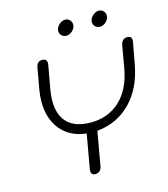

<svg xmlns="http://www.w3.org/2000/svg" viewBox="-130 -1002 974 1114"><g transform="rotate(-15 357.0 -445.5)"><path d="M714 -684Q714 -677 713 -674L689 -545Q664 -407 582 -324Q500 -241 380 -230L344 -26Q341 -9 330.5 0.5Q320 10 305 10Q279 10 279 -15Q279 -22 280 -26L316 -231Q220 -241 165 -306.5Q110 -372 110 -476Q110 -509 116 -545L139 -674Q145 -710 177 -710Q209 -710 204 -674L180 -542Q172 -497 172 -465Q172 -377 219 -331.5Q266 -286 357 -286Q463 -286 533.5 -353Q604 -420 625 -542L648 -674Q651 -691 661.5 -700.5Q672 -710 687 -710Q714 -710 714 -684ZM310 -847Q310 -867 327.5 -884Q345 -901 366 -901Q382 -901 393 -889.5Q404 -878 404 -862Q404 -842 387 -825.5Q370 -809 350 -809Q333 -809 321.5 -820Q310 -831 310 -847ZM512 -847Q512 -867 529.5 -884Q547 -901 568 -901Q584 -901 595 -889.5Q606 -878 606 -862Q606 -842 589 -825.5Q572 -809 551 -809Q535 -809 523.5 -820Q512 -831 512 -847Z"/></g></svg>

Font: Kodchasan Light
Style: Italic
Weight: 300
Italic angle: -10°
Version: Version 1.000; ttfautohint (v1.6)